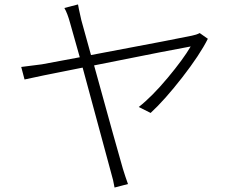

<svg xmlns="http://www.w3.org/2000/svg" viewBox="-20 -800 1040 852"><path d="M866.2 -653.3 902.3 -627.9Q867.2 -557.6 789.1 -457Q710.9 -356.4 648.4 -298.8L595.7 -325.2Q655.3 -372.1 724.1 -454.6Q793 -537.1 826.2 -593.8Q762.7 -583 397.5 -509.8Q500 -137.7 525.4 -50.8Q535.2 -18.6 547.9 16.6L488.3 32.2Q483.4 1 471.7 -38.1Q469.7 -46.9 346.7 -500Q133.8 -458 88.9 -447.3L74.2 -502.9Q138.7 -510.7 166 -514.6L334 -545.9Q295.9 -682.6 291 -698.2Q279.3 -741.2 265.6 -764.6L326.2 -780.3Q327.1 -771.5 340.8 -710.9L383.8 -555.7Q793 -632.8 831.1 -641.6Q851.6 -645.5 866.2 -653.3Z"/></svg>

Font: Gen Shin Gothic Light
Style: Regular
Weight: 200
Designer: [Source Han Sans]
Ryoko NISHIZUKA  (kana & ideographs); Paul D. Hunt (Latin, Greek & Cyrillic); Wenlong ZHANG  (bopomofo
Version: Version 1.002.20150607